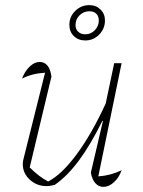

<svg xmlns="http://www.w3.org/2000/svg" viewBox="-20 -725 559 750"><path d="M335 -51 382 -252 380 -253Q333 -158 287.5 -97Q242 -36 194 -3Q176 2 162 2Q124 2 96.5 -23Q69 -48 69 -84Q69 -95 72 -105L156 -441Q105 -438 66 -418Q77 -447 96 -465Q115 -483 135 -483Q173 -483 181 -426L96 -71Q132 -35 168 -16Q221 -43 280 -123Q339 -203 393 -321L426 -478H455L364 -36Q411 -39 455 -60Q445 -31 425 -13Q405 5 384 5Q365 5 352 -10Q339 -25 335 -51ZM313 -567Q286 -567 268.5 -584Q251 -601 251 -628Q251 -660 274 -682.5Q297 -705 329 -705Q355 -705 372.5 -688Q390 -671 390 -645Q390 -613 367.5 -590Q345 -567 313 -567ZM313 -591Q335 -591 350.5 -607Q366 -623 366 -645Q366 -662 356 -671.5Q346 -681 329 -681Q307 -681 291 -665.5Q275 -650 275 -627Q275 -611 285.5 -601Q296 -591 313 -591Z"/></svg>

Font: Piazzolla Thin
Style: Italic
Weight: 100
Italic angle: -11.3°
Designer: Juan Pablo del Peral
Foundry: Huerta Tipografica
Version: Version 1.330